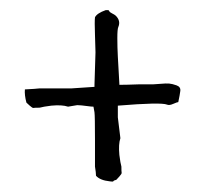

<svg xmlns="http://www.w3.org/2000/svg" viewBox="-20 -360 413 378"><path d="M166 -193 168 -257Q168 -264 167 -291Q166 -318 167 -326Q171 -334 188 -340Q193 -340 193.5 -340Q194 -340 195 -338Q196 -336 200 -334Q206 -331 208 -329Q218 -319 213 -307Q211 -303 211 -285Q211 -267 212 -248.5Q213 -230 214 -213Q215 -196 215 -195V-193Q228 -193 255 -194H282Q286 -194 296.5 -195Q307 -196 313 -195.5Q319 -195 327.5 -192Q336 -189 335 -181Q334 -173 331 -159Q329 -159 321 -155.5Q313 -152 309 -154Q297 -159 212 -152V-129L217 -88Q213 -76 215 -55Q217 -39 219 -32Q219 -22 219.5 -20Q220 -18 215 -12.5Q210 -7 209 -6Q204 -5 203 -3Q202 -2 196 -3Q177 -5 169 -14Q169 -20 167 -32Q167 -35 167 -83.5Q167 -132 166 -139L164 -150Q160 -150 153 -151Q146 -152 140.5 -152.5Q135 -153 132 -153L114 -150Q102 -154 81 -152Q65 -150 58 -148Q48 -148 46 -147.5Q44 -147 38.5 -152Q33 -157 32 -158Q28 -173 29 -184Q50 -185 58 -186H121Q124 -186 166 -189Z"/></svg>

Font: FuturaRenner Light
Style: Regular
Weight: 300
Designer: BSozoo
Foundry: BSozoo
Version: Version 1.001;PS 001.001;hotconv 1.0.70;makeotf.lib2.5.58329